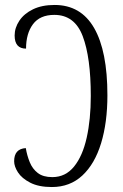

<svg xmlns="http://www.w3.org/2000/svg" viewBox="-20 -744 497 774"><path d="M189 10Q136 10 102 -7.5Q68 -25 52.5 -49Q37 -73 37 -94Q37 -144 84 -147Q89 -117 100 -90Q111 -63 132.5 -46.5Q154 -30 191 -30Q244 -30 278.5 -72.5Q313 -115 329.5 -189Q346 -263 346 -357Q346 -512 313.5 -598Q281 -684 199 -684Q141 -684 113 -646.5Q85 -609 85 -548Q39 -548 39 -601Q39 -632 58 -660.5Q77 -689 113 -706.5Q149 -724 200 -724Q306 -724 359.5 -631Q413 -538 413 -360Q413 -250 387.5 -166.5Q362 -83 312 -36.5Q262 10 189 10Z"/></svg>

Font: Noto Serif ExtraCondensed Light
Style: Regular
Weight: 300
Width: 2
Designer: Monotype Design Team
Foundry: Monotype Imaging Inc.
Version: Version 2.014; ttfautohint (v1.8.4.7-5d5b)